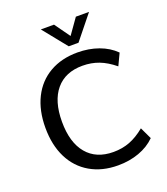

<svg xmlns="http://www.w3.org/2000/svg" viewBox="-165 -1041 1014 1164"><g transform="rotate(-20 342.0 -459.5)"><path d="M58 -357Q58 -468 99 -550Q140 -632 216.5 -676Q293 -720 396 -720Q469 -720 531.5 -697.5Q594 -675 637 -632L601 -556Q551 -597 502.5 -615.5Q454 -634 397 -634Q286 -634 225.5 -562Q165 -490 165 -357Q165 -223 225.5 -150.5Q286 -78 397 -78Q454 -78 502.5 -96.5Q551 -115 601 -156L637 -80Q594 -37 531.5 -14.5Q469 8 396 8Q293 8 216.5 -36.5Q140 -81 99 -163Q58 -245 58 -357ZM462 -927H547L423 -773H360L236 -927H321L392 -828Z"/></g></svg>

Font: Muli SemiBold
Style: Regular
Weight: 600
Designer: Vernon Adams
Foundry: Vernon Adams
Version: Version 2.000